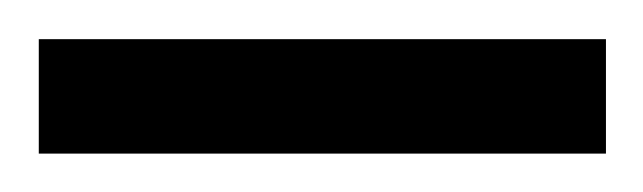

<svg xmlns="http://www.w3.org/2000/svg" viewBox="-30 -80 335 100"><path d="M-9.8 -59.6H285.6V0H-9.8Z"/></svg>

Font: Vazirmatn RD UI FD ExtraLight
Style: Regular
Weight: 200
Designer: Saber Rastikerdar
Foundry: Saber Rastikerdar
Version: Version 33.003